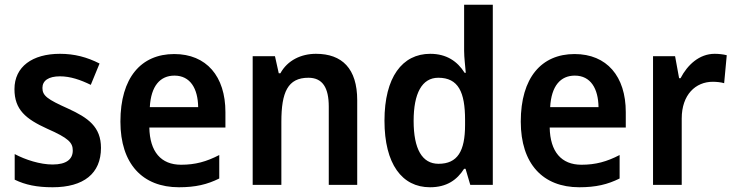

<svg xmlns="http://www.w3.org/2000/svg" viewBox="-20 -780 3101 810"><path d="M406 -156C406 -245 352 -283 267 -322C180 -361 159 -376 159 -409C159 -440 185 -458 233 -458C277 -458 320 -443 363 -422L400 -512C347 -539 294 -553 233 -553C117 -553 41 -499 41 -404C41 -317 89 -278 179 -237C270 -197 287 -178 287 -145C287 -109 261 -86 202 -86C149 -86 87 -106 42 -130V-22C87 0 136 10 202 10C333 10 406 -48 406 -156Z M715 -552C575 -552 488 -452 488 -267C488 -89 581 10 735 10C805 10 855 -2 905 -27V-126C851 -98 804 -85 744 -85C659 -85 612 -140 610 -242H931V-307C931 -458 851 -552 715 -552ZM716 -461C783 -461 815 -406 816 -328H612C617 -418 656 -461 716 -461Z M1313 -553C1251 -553 1193 -526 1163 -471H1156L1140 -543H1046V0H1167V-266C1167 -391 1194 -452 1281 -452C1341 -452 1367 -410 1367 -330V0H1487V-357C1487 -491 1423 -553 1313 -553Z M1794 10C1865 10 1908 -21 1938 -68H1944L1964 0H2059V-760H1938V-566C1938 -537 1943 -499 1945 -473H1940C1910 -521 1864 -553 1795 -553C1677 -553 1602 -454 1602 -271C1602 -88 1676 10 1794 10ZM1830 -89C1761 -89 1725 -151 1725 -270C1725 -386 1760 -452 1829 -452C1914 -452 1942 -391 1942 -274V-253C1942 -142 1910 -89 1830 -89Z M2404 -552C2264 -552 2177 -452 2177 -267C2177 -89 2270 10 2424 10C2494 10 2544 -2 2594 -27V-126C2540 -98 2493 -85 2433 -85C2348 -85 2301 -140 2299 -242H2620V-307C2620 -458 2540 -552 2404 -552ZM2405 -461C2472 -461 2504 -406 2505 -328H2301C2306 -418 2345 -461 2405 -461Z M2995 -553C2930 -553 2880 -506 2851 -450H2845L2828 -543H2735V0H2856V-280C2856 -381 2915 -435 2987 -435C3003 -435 3022 -433 3035 -429L3046 -547C3031 -551 3011 -553 2995 -553Z"/></svg>

Font: Noto Sans Armenian SemiCondensed SemiBold
Style: Regular
Weight: 600
Width: 4
Designer: Monotype Design Team
Foundry: Monotype Imaging Inc.
Version: Version 2.008